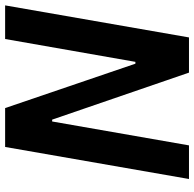

<svg xmlns="http://www.w3.org/2000/svg" viewBox="-24 -716 740 731"><g transform="rotate(-90 345.5 -350.0)"><path d="M30 0H158L249 -521H256L435 0H569L691 -700H563L476 -204H469L300 -700H152Z"/></g></svg>

Font: Fixel Text 20240404 SemiBold
Style: Italic
Weight: 600
Width: 4
Italic angle: -10°
Designer: AlfaBravo + MacPaw
Foundry: Kyrylo Tkachov, Marchela Mozhyna, Serhii Makarenko, Maria Weinstein, Zakhar Kryvoshyya
Version: Version 1.211;Glyphs 3.2 (3225)